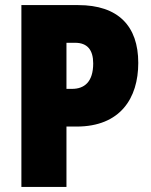

<svg xmlns="http://www.w3.org/2000/svg" viewBox="-20 -734 594 754"><path d="M287 -714H64V0H241V-237H281C452 -237 523 -348 523 -487C523 -632 444 -714 287 -714ZM275 -566C323 -566 346 -538 346 -485C346 -412 311 -385 263 -385H241V-566Z"/></svg>

Font: Noto Sans Condensed Black
Style: Regular
Weight: 900
Width: 3
Designer: Monotype Design Team
Foundry: Monotype Imaging Inc.
Version: Version 2.013